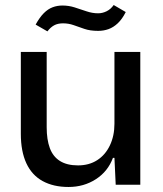

<svg xmlns="http://www.w3.org/2000/svg" viewBox="-20 -736 651 765"><path d="M253 9Q193 9 150 -14.5Q107 -38 85 -85.5Q63 -133 63 -203V-529H166V-229Q166 -180 178.5 -146Q191 -112 219 -94.5Q247 -77 291 -77Q335 -77 367.5 -98Q400 -119 418 -157Q436 -195 436 -243V-529H539V0H441L436 -107H430Q410 -53 362 -22Q314 9 253 9ZM371 -613Q339 -613 316 -621Q293 -629 273 -636Q253 -643 231 -643Q210 -643 195.5 -635Q181 -627 169 -611L122 -638Q138 -667 154.5 -683.5Q171 -700 189.5 -707Q208 -714 229 -714Q254 -714 277.5 -706.5Q301 -699 324.5 -691Q348 -683 371 -683Q388 -683 404.5 -691Q421 -699 433 -716L481 -688Q467 -660 449.5 -643.5Q432 -627 412.5 -620Q393 -613 371 -613Z"/></svg>

Font: Mona Sans ExtraLight Medium
Style: Regular
Weight: 500
Version: Version 2.000